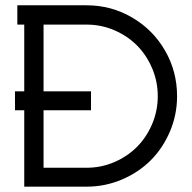

<svg xmlns="http://www.w3.org/2000/svg" viewBox="-20 -699 718 719"><path d="M70.8 -606.9H44.9V-679.2H304.2Q396.5 -679.2 474.6 -633.5Q552.7 -587.9 597.9 -509.8Q643.1 -431.6 643.1 -338.9Q643.1 -269.5 616.5 -206.8Q589.8 -144 544.4 -98.6Q499 -53.2 436.3 -26.6Q373.5 0 304.2 0H70.8V-286.1H36.1V-356.9H70.8ZM143.1 -70.8H304.2Q358.9 -70.8 408.2 -92Q457.5 -113.3 493.2 -149.2Q528.8 -185.1 549.8 -234.6Q570.8 -284.2 570.8 -338.9Q570.8 -393.6 549.8 -443.1Q528.8 -492.7 493.2 -528.6Q457.5 -564.5 408.2 -585.7Q358.9 -606.9 304.2 -606.9H143.1V-356.9H320.8V-286.1H143.1Z"/></svg>

Font: Rawengulk
Style: Bold
Weight: 700
Version: Version 0.92